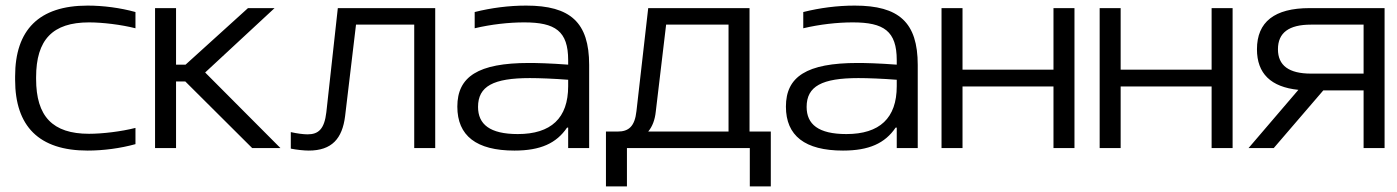

<svg xmlns="http://www.w3.org/2000/svg" viewBox="-20 -529 4992 686"><path d="M34 -256V-244C34 -78 119 9 293 9C349 9 410 1 464 -14V-72C413 -59 346 -51 298 -51C168 -51 109 -113 109 -247V-253C109 -387 168 -449 298 -449C346 -449 413 -441 464 -428V-486C410 -501 349 -509 293 -509C119 -509 34 -422 34 -256Z M534 -500V0H609V-238H642L881 0H982L713 -270L961 -500H866L643 -298H609V-500Z M1213 -114 1252 -441H1460V0H1535V-500H1187L1146 -128C1139 -68 1118 -49 1079 -49C1064 -49 1041 -52 1019 -57V2C1038 6 1066 9 1083 9C1166 9 1203 -34 1213 -114Z M1860 -509C1798 -509 1736 -501 1676 -486V-428C1735 -442 1798 -449 1853 -449C1964 -449 2010 -418 2010 -314V-298C1944 -303 1897 -304 1870 -304C1688 -304 1614 -255 1614 -148C1614 -44 1682 9 1818 9C1911 9 1968 -17 2006 -73H2010V0H2085V-297C2085 -449 2018 -509 1860 -509ZM1688 -147C1688 -221 1743 -250 1873 -250C1906 -250 1960 -248 2010 -244V-221C2010 -107 1949 -50 1830 -50C1730 -50 1688 -85 1688 -147Z M2187 -59H2145V137H2220V0H2659V137H2734V-59H2658V-500H2296L2254 -132C2248 -77 2226 -59 2187 -59ZM2296 -59C2311 -77 2320 -101 2323 -130L2360 -441H2583V-59Z M3034 -509C2972 -509 2910 -501 2850 -486V-428C2909 -442 2972 -449 3027 -449C3138 -449 3184 -418 3184 -314V-298C3118 -303 3071 -304 3044 -304C2862 -304 2788 -255 2788 -148C2788 -44 2856 9 2992 9C3085 9 3142 -17 3180 -73H3184V0H3259V-297C3259 -449 3192 -509 3034 -509ZM2862 -147C2862 -221 2917 -250 3047 -250C3080 -250 3134 -248 3184 -244V-221C3184 -107 3123 -50 3004 -50C2904 -50 2862 -85 2862 -147Z M3344 0H3419V-220H3744V0H3819V-500H3744V-280H3419V-500H3344Z M3909 0H3984V-220H4309V0H4384V-500H4309V-280H3984V-500H3909Z M4927 -500H4659C4534 -500 4471 -451 4471 -353C4471 -266 4521 -218 4619 -208L4441 0H4531L4708 -206H4852V0H4927ZM4546 -353C4546 -412 4585 -441 4664 -441H4852V-266H4664C4585 -266 4546 -295 4546 -353Z"/></svg>

Font: LT Wave Light
Style: Regular
Weight: 300
Designer: Daniel Lyons
Version: Version 2.5 (Glyphs App)